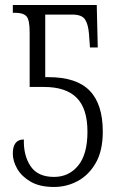

<svg xmlns="http://www.w3.org/2000/svg" viewBox="-20 -734 477 764"><path d="M195 10Q138 10 102 -11Q66 -32 48.5 -62.5Q31 -93 31 -123Q31 -179 75 -179Q73 -116 101.5 -73Q130 -30 195 -30Q254 -30 291 -75Q328 -120 328 -210Q328 -302 285 -345Q242 -388 155 -388H98V-605Q98 -656 85 -669.5Q72 -683 42 -683H31V-714H365L369 -545H338L334 -600Q331 -637 318.5 -656.5Q306 -676 267 -676H160V-427H173Q284 -427 336.5 -373.5Q389 -320 389 -210Q389 -134 361 -85.5Q333 -37 289 -13.5Q245 10 195 10Z"/></svg>

Font: Noto Serif ExtraCondensed Light
Style: Regular
Weight: 300
Width: 2
Designer: Monotype Design Team
Foundry: Monotype Imaging Inc.
Version: Version 2.014; ttfautohint (v1.8.4.7-5d5b)